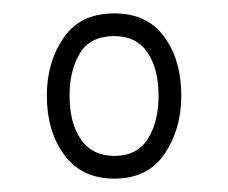

<svg xmlns="http://www.w3.org/2000/svg" viewBox="-20 -578 341 287"><path d="M151 -311Q102 -311 76 -346.5Q50 -382 50 -435Q50 -485 75 -521.5Q100 -558 151 -558Q200 -558 225.5 -523Q251 -488 251 -435Q251 -385 226 -348Q201 -311 151 -311ZM151 -345Q185 -345 201 -370.5Q217 -396 217 -435Q217 -475 200.5 -499.5Q184 -524 151 -524Q115 -524 99.5 -498.5Q84 -473 84 -435Q84 -394 101 -369.5Q118 -345 151 -345Z"/></svg>

Font: Noto Sans Devanagari ExtraCondensed ExtraLight
Style: Regular
Weight: 200
Width: 2
Designer: Jelle Bosma - Monotype Design Team
Foundry: Monotype Imaging Inc.
Version: Version 2.004; ttfautohint (v1.8.4.7-5d5b)